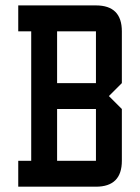

<svg xmlns="http://www.w3.org/2000/svg" viewBox="-20 -704 528 724"><path d="M48.8 -683.6H341.8Q439.5 -683.6 439.5 -585.9V-390.6L390.6 -341.8L439.5 -293V-97.7Q439.5 0 341.8 0H48.8V-97.7H97.7V-585.9H48.8ZM341.8 -585.9H195.3V-390.6H341.8ZM341.8 -293H195.3V-97.7H341.8Z"/></svg>

Font: BabelStone Runic Dotted
Style: Regular
Weight: 400
Designer: Andrew West
Foundry: BabelStone
Version: Version 3.003 March 14, 2022